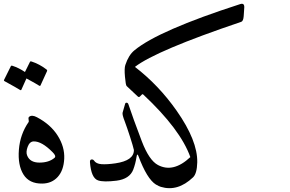

<svg xmlns="http://www.w3.org/2000/svg" viewBox="-52 -937 1519 1005"><path d="M100.6 -325.7Q115.2 -337.4 141.6 -323.2Q213.4 -285.2 250.2 -226.6Q287.1 -168 284.2 -106.4Q281.2 -44.9 250 -10.7Q218.8 23.4 168.9 23.9Q101.1 24.9 70.8 -23.7Q40.5 -72.3 46.9 -153.3Q53.2 -234.4 98.1 -298.8Q99.6 -300.8 97.7 -311.5Q95.7 -322.3 100.6 -325.7ZM233.4 -110.8Q244.1 -120.1 223.1 -140.6Q166.5 -197.8 124.5 -196.8Q103 -196.3 92.8 -168.5Q82.5 -140.6 90.3 -122.6Q105 -85.9 154.5 -85.9Q204.1 -85.9 233.4 -110.8ZM105 -613.3Q106.9 -617.2 112.8 -615.2Q154.8 -601.6 190.9 -573.7Q196.3 -569.8 194.3 -564.9L159.7 -489.3Q157.7 -484.9 149.4 -490.7Q142.1 -496.1 86.4 -526.4L59.6 -466.8Q57.6 -462.4 49.3 -468.3Q41 -474.1 -28.3 -512.2Q-32.7 -514.6 -31.2 -518.1L4.9 -590.8Q6.8 -594.7 12.7 -592.8Q47.4 -581.5 78.6 -560.1Z M764.6 29.3Q717.3 0 672.4 -120.6Q666 -137.7 662.6 -115.2Q657.2 -80.1 645.5 -49.3Q626.5 0 557.6 8.8Q489.7 17.1 461.4 7.3Q425.3 -4.9 418.9 -87.4Q418 -100.6 426.3 -102.1Q434.6 -103.5 439.5 -97.2Q450.7 -79.6 479.5 -77.6Q508.3 -75.7 551.8 -82Q649.4 -96.2 648.9 -151.9Q644.5 -171.9 628.7 -220.9Q612.8 -270 600.6 -302.7Q586.9 -337.4 589.8 -347.7L603 -393.6Q605 -399.9 610.8 -399.4Q617.7 -398.9 620.1 -391.1Q643.6 -320.3 690.4 -197.3Q728.5 -97.7 774.9 -73.2Q792.5 -64 796.9 -35.2Q803.2 2.4 791 25.4Q783.2 40.5 764.6 29.3Z M1205.1 -915.5Q1228 -922.9 1226.6 -897.5L1223.6 -852.5Q1221.7 -826.7 1210.9 -822.8Q764.2 -671.9 654.3 -586.9Q779.3 -490.7 872.6 -357.4Q982.9 -200.2 980.5 -86.9Q979 -28.3 958.5 -8.8Q877.9 67.9 789.6 41Q745.1 26.9 732.4 -30.8Q721.2 -79.6 744.1 -83.5Q752 -85 774.9 -73.2Q855 -30.8 944.3 -114.7Q892.6 -259.8 698.2 -441.9Q693.4 -446.3 689.5 -440.9L680.2 -431.6Q674.8 -426.3 668.5 -432.6L610.8 -486.8Q606 -491.2 602.1 -535.4Q598.1 -579.6 604 -596.7Q621.1 -648.9 651.9 -673.8Q776.9 -777.3 1205.1 -915.5Z"/></svg>

Font: Amiri
Style: Slanted
Weight: 400
Italic angle: 9°
Designer: Khaled Hosny
Version: Version 000.107